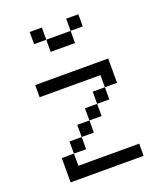

<svg xmlns="http://www.w3.org/2000/svg" viewBox="-139 -839 778 927"><g transform="rotate(-20 250.0 -375.0)"><path d="M437.5 0V-62.5H125V-125H62.5Q62.5 -125 62.5 0ZM375 -687.5V-750H312.5V-687.5H187.5V-625H312.5V-687.5ZM125 -125H187.5V-187.5H125ZM187.5 -187.5H250V-250H187.5ZM250 -250H312.5V-312.5H250ZM312.5 -312.5H375V-375H312.5ZM375 -375H437.5Q437.5 -375 437.5 -500H62.5V-437.5H375ZM187.5 -687.5V-750H125V-687.5Z"/></g></svg>

Font: BFUnifontExMono
Style: Regular
Weight: 500
Version: Version 15.0.06